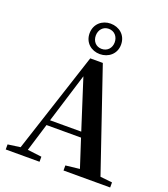

<svg xmlns="http://www.w3.org/2000/svg" viewBox="-175 -1126 1095 1249"><g transform="rotate(20 373.0 -501.5)"><path d="M374 -967C414 -967 440 -936 440 -897C440 -858 414 -828 374 -828C334 -828 309 -858 309 -897C309 -936 335 -967 374 -967ZM374 -792C433 -792 484 -832 484 -897C484 -964 433 -1003 374 -1003C316 -1003 266 -962 266 -897C266 -832 316 -792 374 -792ZM218 -277 324 -620 434 -277ZM652 -44 413 -745H326L98 -47L12 -35V0H246V-35L148 -47L207 -240H446L509 -46L412 -35V0H735V-35Z"/></g></svg>

Font: Noto Serif CJK JP
Style: Bold
Weight: 700
Designer: Ryoko NISHIZUKA 西塚涼子 (kana & ideographs); Frank Grießhammer (Latin, Greek & Cyrillic); Wenlong ZHANG 张文龙 (bopomofo); San
Foundry: Adobe Systems Incorporated
Version: Version 1.000;PS 1;hotconv 16.6.53;makeotf.lib2.5.65590